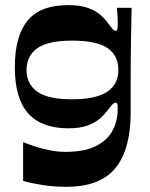

<svg xmlns="http://www.w3.org/2000/svg" viewBox="-20 -524 585 750"><path d="M238.3 205.7Q189.6 205.7 146.3 198.8Q102.9 192 70.3 182.7V31.5Q88.2 38.5 114.9 47.4Q141.5 56.2 172.9 62.7Q204.3 69.2 236 69.2Q310.3 69.2 355 46.4Q399.7 23.6 419.7 -14.1Q439.7 -51.9 439.7 -96.5Q439.7 -109.1 438.7 -116.1Q437.7 -123.1 430.6 -123.1Q425.6 -123.1 419.3 -116.3Q413 -109.5 400.3 -92.8Q389.3 -78.1 371 -61.6Q352.6 -45.1 322.6 -34Q292.6 -22.8 247 -22.8Q142.9 -22.8 90.4 -80.8Q37.9 -138.7 37.9 -262.1Q37.9 -381.4 87.1 -442.7Q136.2 -504 247 -504Q293.6 -504 323.8 -493Q354 -482 372.3 -465.9Q390.6 -449.7 401.3 -434.1Q413.6 -417.4 419.6 -410.6Q425.6 -403.7 430.6 -403.7Q437.7 -403.7 438.8 -411.2Q440 -418.7 440 -434.7Q440 -445 439.1 -460.9Q438.3 -476.7 436.6 -493.4H494.1Q493.1 -435.7 491.9 -379.7Q490.8 -323.6 490.6 -274.6Q490.4 -225.7 490.4 -188.7Q490.4 -166 490.4 -149Q490.4 -132 490.4 -116.9Q490.4 -101.7 490.4 -83.8Q490.4 59.3 430.9 132.5Q371.4 205.7 238.3 205.7ZM261.7 -136.1Q323.4 -136.1 363.4 -149.1Q403.4 -162 422.8 -187.8Q442.3 -213.5 442.3 -250.7Q442.3 -307.2 400 -336.2Q357.7 -365.3 261.7 -365.3Q166.7 -365.3 125.2 -335.2Q83.7 -305.2 83.7 -250.7Q83.7 -196.2 125.2 -166.2Q166.7 -136.1 261.7 -136.1Z"/></svg>

Font: Ojuju ExtraLight
Style: Regular
Weight: 200
Designer: Chisaokwu Joboson, Mirko Velimirovic
Foundry: Udi Foundry
Version: Version 1.000